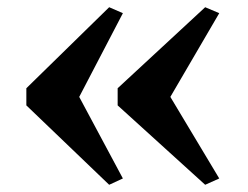

<svg xmlns="http://www.w3.org/2000/svg" viewBox="-20 -545 687 532"><path d="M282.5 -525 320.5 -508.5 199.5 -276.5 320.5 -50.5 282.5 -33 53 -253V-300.5ZM548.5 -525 587.5 -508.5 452 -276.5 587.5 -50.5 548.5 -33 306 -253V-300.5Z"/></svg>

Font: Merriweather 96pt Black
Style: Regular
Weight: 900
Version: Version 2.100